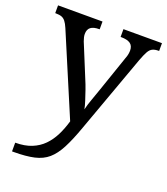

<svg xmlns="http://www.w3.org/2000/svg" viewBox="-141 -635 848 974"><g transform="rotate(20 282.5 -148.0)"><path d="M38 193Q89 193 126 178Q163 163 189 136.5Q215 110 233 74Q251 38 263 -4L78 -441Q69 -462 60 -473.5Q51 -485 39 -489.5Q27 -494 7 -494H4V-536H244V-494H241Q211 -494 196 -482.5Q181 -471 181 -446Q181 -438 183 -429Q185 -420 189 -409L262 -231Q272 -208 281.5 -180.5Q291 -153 299 -128Q307 -103 310 -86Q317 -115 328.5 -146Q340 -177 350 -207L417 -402Q422 -414 424 -425.5Q426 -437 426 -445Q426 -471 409.5 -482.5Q393 -494 360 -494H357V-536H565V-494H562Q543 -494 530 -488Q517 -482 507.5 -465Q498 -448 486 -416L334 4Q308 77 284 123Q260 169 230.5 194.5Q201 220 157 230Q113 240 47 240H38Z"/></g></svg>

Font: Noto Serif Hebrew
Style: Regular
Weight: 400
Designer: Monotype Design Team
Foundry: Monotype Imaging Inc.
Version: Version 2.003